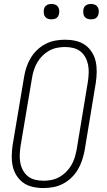

<svg xmlns="http://www.w3.org/2000/svg" viewBox="-20 -944 540 972"><path d="M199 8Q172 8 145.5 2Q119 -4 98.5 -18.5Q78 -33 64 -55Q50 -77 44.5 -102.5Q39 -128 39.5 -155.5Q40 -183 44 -210L102 -555Q106 -580 114 -604Q122 -628 135.5 -650.5Q149 -673 168.5 -691.5Q188 -710 211.5 -722Q235 -734 260 -738.5Q285 -743 310 -743Q337 -743 363.5 -737Q390 -731 410.5 -716.5Q431 -702 445 -680Q459 -658 464.5 -632.5Q470 -607 469.5 -579.5Q469 -552 465 -525L408 -180Q403 -155 395 -131Q387 -107 373.5 -84.5Q360 -62 340.5 -43.5Q321 -25 297.5 -13Q274 -1 249 3.5Q224 8 199 8ZM201 -29Q221 -29 241 -33Q261 -37 280 -47.5Q299 -58 314.5 -73.5Q330 -89 341 -107.5Q352 -126 358 -146Q364 -166 368 -186L425 -531Q428 -552 429 -573.5Q430 -595 426 -615.5Q422 -636 412.5 -653.5Q403 -671 387.5 -683.5Q372 -696 351.5 -701Q331 -706 309 -706Q289 -706 268.5 -702Q248 -698 229 -687.5Q210 -677 194.5 -661.5Q179 -646 168.5 -627.5Q158 -609 151.5 -589Q145 -569 142 -549L84 -204Q81 -183 80 -161.5Q79 -140 83 -119.5Q87 -99 96.5 -81.5Q106 -64 121.5 -51.5Q137 -39 158 -34Q179 -29 201 -29ZM441 -846Q431 -846 422.5 -849Q414 -852 408.5 -859Q403 -866 402 -875.5Q401 -885 402 -895Q403 -901 406 -907Q409 -913 415 -917Q421 -921 427.5 -922.5Q434 -924 440 -924Q450 -924 458.5 -921Q467 -918 472.5 -911Q478 -904 479.5 -894.5Q481 -885 479 -875Q478 -869 475 -863Q472 -857 466.5 -853Q461 -849 454 -847.5Q447 -846 441 -846ZM241 -846Q231 -846 222.5 -849Q214 -852 208.5 -859Q203 -866 202 -875.5Q201 -885 202 -895Q203 -901 206 -907Q209 -913 215 -917Q221 -921 227.5 -922.5Q234 -924 240 -924Q250 -924 258.5 -921Q267 -918 272.5 -911Q278 -904 279.5 -894.5Q281 -885 279 -875Q278 -869 275 -863Q272 -857 266.5 -853Q261 -849 254 -847.5Q247 -846 241 -846Z"/></svg>

Font: Iosevka Curly Slab Extralight
Style: Italic
Weight: 200
Italic angle: -9°
Monospace: yes
Designer: Belleve Invis
Foundry: Belleve Invis
Version: Version 22.1.2; ttfautohint (v1.8.4)